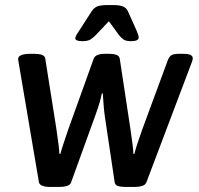

<svg xmlns="http://www.w3.org/2000/svg" viewBox="-20 -738 787 760"><path d="M306 -575Q278 -575 278 -587Q278 -594 293 -616L342 -692Q350 -705 362.5 -711.5Q375 -718 408 -718H427Q455 -718 468 -712Q481 -706 487 -692L521 -616Q524 -608 526.5 -601.5Q529 -595 529 -590Q529 -575 499 -575Q478 -575 468.5 -582Q459 -589 451 -599L411 -654L359 -599Q349 -589 338.5 -582Q328 -575 306 -575ZM178 2Q160 2 148 -2.5Q136 -7 134 -17L52 -501Q48 -525 101 -525H116Q134 -525 145.5 -521Q157 -517 159 -507L203 -229Q208 -195 211.5 -167.5Q215 -140 215 -129H219Q222 -141 231 -168.5Q240 -196 251 -228L351 -506Q358 -525 396 -525H412Q429 -525 440.5 -521Q452 -517 454 -506L496 -229Q501 -195 504.5 -168Q508 -141 508 -129H512Q516 -146 525 -173Q534 -200 544 -228L644 -499Q650 -514 658.5 -519.5Q667 -525 691 -525H703Q726 -525 734.5 -520.5Q743 -516 743 -507Q743 -501 739 -491L559 -15Q555 -6 542.5 -2Q530 2 514 2H476Q458 2 446.5 -2Q435 -6 434 -16L395 -277Q392 -298 390 -324Q388 -350 387 -368H383Q381 -356 374.5 -333Q368 -310 358 -283L261 -15Q258 -6 245 -2Q232 2 215 2Z"/></svg>

Font: Asap Medium
Style: Italic
Weight: 500
Italic angle: -6°
Designer: Pablo Cosgaya
Foundry: Omnibus-Type
Version: Version 3.001; ttfautohint (v1.8.3)